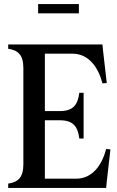

<svg xmlns="http://www.w3.org/2000/svg" viewBox="-20 -917 572 937"><path d="M20 0H498L501 -31L519 -188L498 -190C479 -115 433 -45 352 -45H199V-330H273C337 -330 360 -299 367 -241H388V-464H367C360 -406 337 -375 273 -375H199V-655H334C415 -655 461 -585 480 -510L501 -512L483 -669L480 -700H20V-679C68 -672 94 -649 94 -585V-115C94 -51 68 -28 20 -21ZM166 -852H365V-897H166Z"/></svg>

Font: RL Madena
Style: Regular
Weight: 400
Designer: I Kadek Wantara Putra
Foundry: Roughlines ID
Version: Version 1.000;Glyphs 3.1.2 (3151)